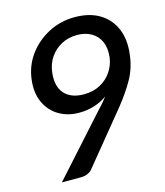

<svg xmlns="http://www.w3.org/2000/svg" viewBox="-109 -810 766 893"><g transform="rotate(-15 274.0 -363.5)"><path d="M78 0 336 -287Q348 -299 357.5 -310.5Q367 -322 376 -334Q347 -313 312.5 -302.5Q278 -292 241 -292Q186 -292 143.5 -317Q101 -342 79.5 -389Q58 -436 66 -499Q74 -564 111.5 -615Q149 -666 207 -696.5Q265 -727 334 -727Q405 -727 453.5 -697.5Q502 -668 524 -615.5Q546 -563 537 -493Q530 -430 501 -378Q472 -326 427 -270L225 -23Q217 -13 203 -6.5Q189 0 171 0ZM284 -369Q328 -369 362 -387Q396 -405 417 -436Q438 -467 443 -504Q448 -548 434.5 -579Q421 -610 392 -627Q363 -644 323 -644Q281 -644 247.5 -626Q214 -608 193 -577.5Q172 -547 167 -506Q159 -440 190.5 -404.5Q222 -369 284 -369Z"/></g></svg>

Font: Aleo Medium
Style: Italic
Weight: 500
Italic angle: -7°
Designer: Alessio Laiso
Foundry: Alessio Laiso
Version: Version 2.001;gftools[0.9.29]